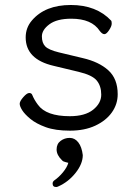

<svg xmlns="http://www.w3.org/2000/svg" viewBox="-20 -506 550 770"><path d="M260 -40Q321 -40 353.5 -66Q386 -92 386 -126.5Q386 -161 368 -183Q350 -205 295 -218L195 -242Q83 -268 83 -356Q83 -395 108 -424Q161 -486 264 -486Q367 -486 426 -423Q428 -421 428 -411Q428 -401 417.5 -385Q407 -369 398.5 -369Q390 -369 380 -382Q348 -431 266 -431Q208 -431 178 -408.5Q148 -386 148 -360Q148 -334 161.5 -320Q175 -306 216 -296L312 -273Q377 -258 414.5 -224Q452 -190 452 -128Q452 -88 428.5 -55Q405 -22 362 -2Q319 18 260.5 18Q202 18 163.5 4Q125 -10 102 -29Q79 -48 69 -64Q59 -80 59 -90Q59 -100 73.5 -116.5Q88 -133 97 -133Q106 -133 109 -126Q117 -106 132 -86Q165 -40 260 -40ZM205 244Q191 244 191 230Q191 223 197 218Q216 205 232.5 185Q249 165 254 147Q252 146 242.5 144Q233 142 229 137Q207 116 207 93.5Q207 71 223 59Q239 47 259.5 47Q280 47 294 65Q308 83 312 116Q312 151 283 187.5Q254 224 213 242Q209 244 205 244Z"/></svg>

Font: LXGW WenKai TC
Style: Regular
Weight: 400
Designer: LXGW / Fontworks Inc.
Foundry: LXGW / Fontworks Inc.
Version: Version 1.330